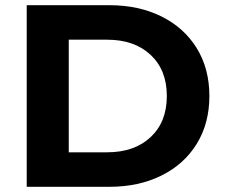

<svg xmlns="http://www.w3.org/2000/svg" viewBox="-20 -720 866 740"><path d="M83 -700H401Q515 -700 602.5 -656.5Q690 -613 738.5 -534Q787 -455 787 -350Q787 -245 738.5 -166Q690 -87 602.5 -43.5Q515 0 401 0H83ZM393 -133Q498 -133 560.5 -191.5Q623 -250 623 -350Q623 -450 560.5 -508.5Q498 -567 393 -567H245V-133Z"/></svg>

Font: Idrija
Style: Bold
Weight: 700
Designer: Julieta Ulanovsky
Foundry: Julieta Ulanovsky
Version: Version 7.200